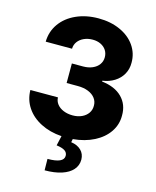

<svg xmlns="http://www.w3.org/2000/svg" viewBox="-136 -809 918 1129"><g transform="rotate(15 323.0 -244.5)"><path d="M210.9 -206.1Q211.4 -183.1 225.8 -164.8Q240.2 -146.5 265.4 -136.2Q290.5 -126 321.3 -126Q352.1 -126 376.5 -137.2Q400.9 -148.4 414.6 -168.2Q428.2 -188 427.7 -212.9Q428.2 -238.3 413.3 -258.3Q398.4 -278.3 370.8 -289.6Q343.3 -300.8 306.6 -300.8H238.3V-419.9H306.6Q338.4 -419.9 363.3 -430.7Q388.2 -441.4 402.1 -460.7Q416 -480 416 -504.9Q416 -528.8 404.1 -547.4Q392.1 -565.9 370.6 -576.4Q349.1 -586.9 321.3 -586.9Q292.5 -586.9 268.8 -576.4Q245.1 -565.9 231.2 -547.1Q217.3 -528.3 216.8 -503.9H56.6Q57.6 -565.4 92 -614Q126.5 -662.6 186.8 -689.7Q247.1 -716.8 322.3 -716.8Q396.5 -716.8 454.6 -690.4Q512.7 -664.1 544.7 -617.9Q576.7 -571.8 576.2 -514.6Q576.7 -476.1 559.1 -444.8Q541.5 -413.6 509.8 -393.8Q478 -374 437.5 -368.2V-363.3Q517.6 -354 560.5 -310.5Q603.5 -267.1 602.5 -200.2Q603 -145 572.3 -99.9Q541.5 -54.7 485.8 -26.4Q430.2 2 358.4 8.3L354.5 28.3Q393.1 33.7 415.5 55.7Q438 77.6 438.5 112.3Q438.5 147.9 415.5 174.1Q392.6 200.2 349.4 214.4Q306.2 228.5 246.1 228.5L245.1 159.2Q343.8 159.2 343.8 114.3Q343.8 94.7 327.4 83.7Q311 72.8 276.4 68.4L290 8.8Q218.3 3.9 162.4 -24.7Q106.4 -53.2 75.2 -100.1Q43.9 -147 43 -206.1Z"/></g></svg>

Font: Pretendard JP ExtraBold
Style: Regular
Weight: 800
Designer: Base glyphs from Inter by Rasmus Andersson; Hangeul glyphs from Noto Sans CJK(Source Han Sans) by Jang Soo-young and Kan
Foundry: Kil Hyung-jin
Version: Version 1.309